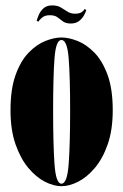

<svg xmlns="http://www.w3.org/2000/svg" viewBox="-20 -662 445 694"><path d="M202 11Q174 11 142.2 -5.2Q110.5 -21.5 82.2 -55.2Q54 -89 36 -140.8Q18 -192.5 18 -263.5Q18 -340.5 36.5 -391.5Q55 -442.5 83.8 -472Q112.5 -501.5 144.2 -514Q176 -526.5 202 -526.5Q228.5 -526.5 260.2 -514Q292 -501.5 321 -472Q350 -442.5 368.8 -391.5Q387.5 -340.5 387.5 -263.5Q387.5 -192.5 369.5 -140.8Q351.5 -89 323 -55.2Q294.5 -21.5 262.5 -5.2Q230.5 11 202 11ZM202 2Q223 2 228.2 -69Q233.5 -140 233.5 -263.5Q233.5 -384.5 228.2 -451Q223 -517.5 202 -517.5Q182 -517.5 177 -451Q172 -384.5 172 -263.5Q172 -140 177 -69Q182 2 202 2ZM236 -577Q218 -577 207.8 -584.5Q197.5 -592 187.8 -599.5Q178 -607 160 -607Q141.5 -607 131 -597.5Q120.5 -588 119 -583.5L112.5 -587Q114.5 -594.5 120 -607.8Q125.5 -621 137 -631.8Q148.5 -642.5 168.5 -642.5Q187.5 -642.5 200 -635Q212.5 -627.5 224 -620Q235.5 -612.5 251 -612.5Q267.5 -612.5 275.8 -618.5Q284 -624.5 285.5 -629.5L292 -626Q290.5 -620 284.5 -608.2Q278.5 -596.5 266.8 -586.8Q255 -577 236 -577Z"/></svg>

Font: Imbue 100pt Black
Style: Regular
Weight: 900
Designer: Tyler Finck
Foundry: Etcetera Type Company
Version: Version 1.102; ttfautohint (v1.8.3)